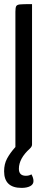

<svg xmlns="http://www.w3.org/2000/svg" viewBox="-31 -720 220 935"><path d="M114 4Q61 52 61 102Q61 136 95 136Q111 136 122 129Q132 146 132 162Q132 178 116 186.5Q100 195 74 195Q-11 195 -11 114Q-11 79 3.5 52Q18 25 44 -4V-663Q44 -683 48 -690Q52 -697 66 -698.5Q80 -700 125 -700V-16Q125 -6 114 4Z"/></svg>

Font: Yanone Kaffeesatz
Style: Regular
Weight: 400
Designer: Yanone (Cyrillic: Daniel Pouzeot & Huerta Tipografica)
Foundry: Yanone
Version: Version 1.100;PS 001.100;hotconv 1.0.70;makeotf.lib2.5.58329